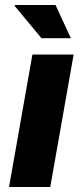

<svg xmlns="http://www.w3.org/2000/svg" viewBox="-20 -744 328 764"><path d="M16 0 109 -527H273L180 0ZM145 -592 38 -721 40 -724H201L262 -592Z"/></svg>

Font: Archivo SemiBold ExtraBold
Style: Italic
Weight: 800
Italic angle: -10°
Version: Version 2.001